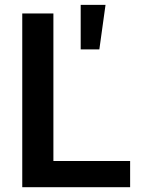

<svg xmlns="http://www.w3.org/2000/svg" viewBox="-20 -784 605 804"><path d="M73.2 0V-727.5H203.6V-109.9H524.9V0ZM317.9 -577.1V-763.7H421.9L396 -577.1Z"/></svg>

Font: Inter SemiBold
Style: Regular
Weight: 600
Designer: Rasmus Andersson
Foundry: rsms
Version: Version 4.001;git-9221beed3